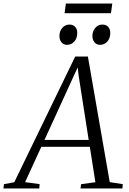

<svg xmlns="http://www.w3.org/2000/svg" viewBox="-80 -1070 732 1090"><path d="M-60.5 0 -57.5 -24.5 1 -35.5 347 -749H419L543 -36L617 -24.5L615 0H377L380.5 -24.5L461.5 -35.5L430 -236.5H154.5L62.5 -36L145 -24.5L143 0ZM172.5 -275.5H423.5L367 -637L361 -687L339 -639.5ZM300 -815.5Q281.5 -815.5 269.2 -829.5Q257 -843.5 257.5 -867.5Q257.5 -893 273.8 -911.8Q290 -930.5 314 -930.5Q335.5 -930.5 347.2 -917Q359 -903.5 358.5 -884Q358.5 -853 342 -834.2Q325.5 -815.5 300 -815.5ZM487.5 -815.5Q469 -815.5 456.8 -829.5Q444.5 -843.5 444.5 -867.5Q445 -893 461 -911.8Q477 -930.5 501 -930.5Q523 -930.5 534.5 -917Q546 -903.5 546 -884Q546 -853 529.5 -834.2Q513 -815.5 487.5 -815.5ZM294 -1050H557.5L550 -995H286.5Z"/></svg>

Font: Merriweather 96pt Light
Style: Italic
Weight: 300
Italic angle: -7.8°
Version: Version 2.101